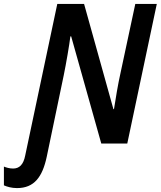

<svg xmlns="http://www.w3.org/2000/svg" viewBox="-123 -734 822 982"><path d="M-36 228C52 228 94 171 116 68L203 -349C215 -407 232 -506 237 -548H241L395 0H528L679 -714H569L493 -359C481 -306 468 -228 460 -176H457L307 -714H170L6 61C-3 108 -24 128 -56 128C-74 128 -91 123 -103 118V214C-87 221 -64 228 -36 228Z"/></svg>

Font: Noto Sans SemiCondensed SemiBold
Style: Italic
Weight: 600
Width: 4
Italic angle: -12°
Designer: Monotype Design Team
Foundry: Monotype Imaging Inc.
Version: Version 2.013